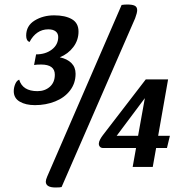

<svg xmlns="http://www.w3.org/2000/svg" viewBox="-20 -740 820 851"><path d="M328 -600Q328 -562 305 -531.5Q282 -501 245 -486Q278 -479 296.5 -460.5Q315 -442 315 -413Q315 -371 290.5 -339Q266 -307 224.5 -290.5Q183 -274 135 -274Q94 -274 67.5 -289.5Q41 -305 41 -336Q41 -352 47.5 -367.5Q54 -383 65 -387Q80 -336 146 -336Q179 -336 201 -355.5Q223 -375 223 -409Q223 -454 162 -454Q143 -454 131 -452L140 -499Q182 -499 210 -520.5Q238 -542 238 -576Q238 -592 226.5 -601Q215 -610 194 -610Q167 -610 146 -595.5Q125 -581 111 -554Q96 -559 96 -582Q96 -626 133.5 -649Q171 -672 220 -672Q269 -672 298.5 -655Q328 -638 328 -600ZM226 91Q183 91 183 65Q183 57 189 43L519 -718Q531 -720 544 -720Q567 -720 577.5 -714.5Q588 -709 588 -695Q588 -683 579 -659L253 89Q247 91 226 91ZM720 -84H672L657 0H568L583 -84H437Q428 -84 423 -89.5Q418 -95 418 -103Q418 -111 423.5 -121.5Q429 -132 436 -141L626 -388H725L681 -138H733ZM622 -305 497 -138H592Z"/></svg>

Font: Sansita
Style: Italic
Weight: 400
Italic angle: -11°
Designer: Pablo Cosgaya
Foundry: Omnibus-Type
Version: Version 1.006